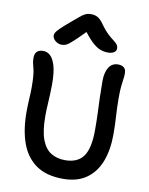

<svg xmlns="http://www.w3.org/2000/svg" viewBox="-104 -1052 881 1139"><g transform="rotate(10 336.5 -482.5)"><path d="M355 13Q255 13 193 -30.5Q131 -74 102.5 -153Q74 -232 74 -339Q74 -380 76.5 -420Q79 -460 79 -488Q79 -531 76.5 -558Q74 -585 69.5 -601.5Q65 -618 62 -632Q59 -646 59 -664Q59 -690 72.5 -702Q86 -714 110 -714Q133 -714 152 -697Q171 -680 183 -639.5Q195 -599 195 -528Q195 -501 193.5 -467.5Q192 -434 190 -400Q188 -366 188 -336Q188 -245 208 -193Q228 -141 264.5 -119.5Q301 -98 348 -98Q424 -98 458.5 -146.5Q493 -195 493 -305Q493 -364 491 -409.5Q489 -455 487.5 -499Q486 -543 486 -599Q486 -651 505 -681.5Q524 -712 561 -712Q583 -712 596 -701.5Q609 -691 609 -666Q609 -648 606 -630Q603 -612 600.5 -585.5Q598 -559 598 -515Q598 -462 601.5 -409Q605 -356 605 -298Q605 -206 578.5 -136Q552 -66 496.5 -26.5Q441 13 355 13ZM210 -769Q195 -769 182 -776Q169 -783 161.5 -793.5Q154 -804 154 -815Q154 -824 159 -833Q164 -842 181.5 -859.5Q199 -877 237 -909Q267 -934 284.5 -949Q302 -964 316.5 -971Q331 -978 352 -978Q376 -978 393.5 -967Q411 -956 430 -928Q452 -897 472 -878.5Q492 -860 507 -849Q522 -838 530 -828Q538 -818 538 -803Q538 -789 524.5 -780Q511 -771 487 -771Q463 -771 440 -780Q417 -789 389.5 -815Q362 -841 325 -892L364 -891Q322 -848 296 -823Q270 -798 254.5 -786Q239 -774 229 -771.5Q219 -769 210 -769Z"/></g></svg>

Font: Shantell Sans Medium
Style: Regular
Weight: 500
Designer: Stephen Nixon, Anya Danilova, Shantell Martin
Foundry: Arrow Type
Version: Version 1.011;[c5ecc13dd]